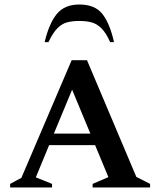

<svg xmlns="http://www.w3.org/2000/svg" viewBox="-20 -832 710 852"><path d="M25 0V-16L75 -43L298 -565H366L585 -47L646 -16V0H391V-16L461 -46L402 -188H198L139 -45L211 -16V0ZM219 -239H381L300 -434ZM178 -645Q198 -729 232.5 -770.5Q267 -812 332 -812Q401 -812 434 -770.5Q467 -729 486 -645H469Q450 -687 429.5 -707Q409 -727 385.5 -733Q362 -739 332 -739Q302 -739 278.5 -733Q255 -727 235 -707Q215 -687 195 -645Z"/></svg>

Font: Spectral SC SemiBold
Style: Regular
Weight: 600
Designer: Jean-Baptiste Levee
Foundry: Production Type
Version: Version 2.001